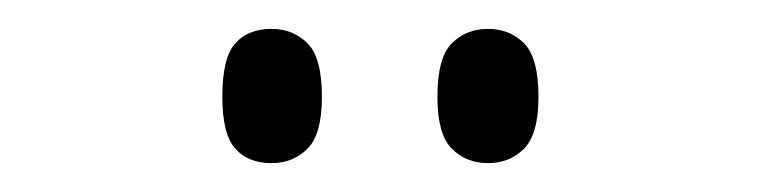

<svg xmlns="http://www.w3.org/2000/svg" viewBox="-20 -761 527 133"><path d="M318 -648Q303 -648 293 -658Q283 -668 283 -694Q283 -721 293 -731Q303 -741 318 -741Q333 -741 343 -731Q353 -721 353 -694Q353 -668 343 -658Q333 -648 318 -648ZM168 -648Q152 -648 143 -658Q134 -668 134 -694Q134 -721 143 -731Q152 -741 168 -741Q183 -741 193 -731Q203 -721 203 -694Q203 -668 193 -658Q183 -648 168 -648Z"/></svg>

Font: Noto Serif Bengali Condensed Light
Style: Regular
Weight: 300
Width: 3
Designer: Juan Bruce, Universal Thirst, Indian Type Foundry and the Monotype Design Team.
Foundry: Monotype Imaging Inc.
Version: Version 2.003; ttfautohint (v1.8.4.7-5d5b)